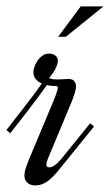

<svg xmlns="http://www.w3.org/2000/svg" viewBox="-80 -577 345 598"><path d="M69.3 -83Q67.4 -78.1 65.9 -73.5Q64.5 -68.8 64.5 -65.4Q64.5 -59.6 67.1 -57.6Q69.8 -55.7 74.2 -55.7Q81.1 -55.7 90.8 -62.5Q100.6 -69.3 111.3 -82.5L200.7 -192.9L212.9 -183.1L105 -49.8Q93.3 -35.2 83.3 -25.4Q73.2 -15.6 64.5 -10Q55.7 -4.4 46.9 -2Q38.1 0.5 28.8 0.5Q14.2 0.5 5.1 -8.1Q-3.9 -16.6 -3.9 -29.8Q-3.9 -42 2 -58.6Q7.8 -75.2 18.1 -99.1L86.4 -262.2Q88.9 -268.1 91.3 -274.4Q93.8 -280.8 95.7 -286.6Q97.7 -292.5 98.9 -297.1Q100.1 -301.8 100.1 -304.2Q100.1 -306.6 98.4 -307.9Q96.7 -309.1 94.2 -309.1Q87.9 -309.1 80.6 -309.6Q73.2 -310.1 65.9 -312Q57.6 -300.3 46.9 -285.6Q36.1 -271 22.2 -252.7Q8.3 -234.4 -9 -211.9Q-26.4 -189.5 -47.9 -162.1L-60.1 -171.9Q-22.9 -219.2 3.9 -254.2Q30.8 -289.1 50.3 -316.9Q39.1 -321.8 31.5 -330.3Q23.9 -338.9 23.9 -353Q23.9 -358.4 27.1 -368.2Q30.3 -377.9 36.4 -387.2Q42.5 -396.5 51.8 -403.3Q61 -410.2 73.2 -410.2Q83 -410.2 91.6 -404.5Q100.1 -398.9 100.1 -387.2Q100.1 -378.9 94.2 -365.7Q88.4 -352.5 72.8 -334Q80.1 -330.6 86.9 -330.1Q93.8 -329.6 101.1 -329.6Q110.4 -329.6 117.9 -330.3Q125.5 -331.1 132.3 -331.1Q146 -331.1 151.4 -324.2Q156.7 -317.4 156.7 -308.6Q156.7 -299.3 152.6 -286.1Q148.4 -272.9 144.5 -263.2L69.3 -83ZM125 -462.4H101.1L171.4 -557.1H242.2Z"/></svg>

Font: Dynalight
Style: Regular
Weight: 400
Version: Version 1.000